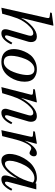

<svg xmlns="http://www.w3.org/2000/svg" viewBox="974 -1756 794 2782"><g transform="rotate(90 1371.0 -365.0)"><path d="M92 12 238 -639Q244 -668 240.5 -677Q237 -686 218 -688L161 -695L167 -718L347 -742L352 -737L240 -279H243Q293 -374 366.5 -438Q440 -502 508 -502Q566 -502 582.5 -459Q599 -416 578 -357L499 -95Q482 -40 509 -40Q528 -40 554 -75Q580 -110 599 -146L623 -132Q595 -69 554 -28.5Q513 12 464 12Q381 12 412 -96L494 -380Q503 -411 494.5 -430.5Q486 -450 462 -450Q422 -450 375 -407.5Q328 -365 295.5 -314.5Q263 -264 246 -220Q220 -154 179 0Z M691 -169Q691 -199 698.5 -237Q706 -275 726.5 -323Q747 -371 778.5 -410Q810 -449 864 -475.5Q918 -502 985 -502Q1018 -502 1047.5 -493.5Q1077 -485 1104.5 -466.5Q1132 -448 1148 -412Q1164 -376 1164 -327Q1164 -215 1101 -116Q1020 12 875 12Q784 12 737.5 -37Q691 -86 691 -169ZM788 -129Q788 -23 878 -23Q917 -23 950 -51.5Q983 -80 1004 -121.5Q1025 -163 1040 -212Q1055 -261 1061 -299.5Q1067 -338 1067 -362Q1067 -467 984 -467Q937 -467 898 -430Q859 -393 836 -338Q813 -283 800.5 -227.5Q788 -172 788 -129Z M1242 12 1347 -397Q1355 -421 1352 -432.5Q1349 -444 1332 -445L1270 -450L1276 -474L1459 -502L1464 -497L1399 -279H1402Q1450 -372 1521.5 -437Q1593 -502 1662 -502Q1720 -502 1737 -459Q1754 -416 1733 -357L1655 -95Q1640 -40 1665 -40Q1684 -40 1710 -75Q1736 -110 1755 -146L1779 -132Q1751 -69 1709 -28.5Q1667 12 1614 12Q1575 12 1562 -16Q1549 -44 1563 -86L1649 -379Q1658 -408 1649.5 -429Q1641 -450 1616 -450Q1578 -450 1533 -408.5Q1488 -367 1455.5 -316.5Q1423 -266 1402 -218Q1371 -144 1330 0Z M1866 12 1958 -397Q1962 -416 1962.5 -424Q1963 -432 1959 -438Q1955 -444 1943 -445L1881 -450L1887 -474L2059 -502L2064 -497L2019 -331H2021Q2061 -411 2109 -456.5Q2157 -502 2200 -502Q2223 -502 2234.5 -490.5Q2246 -479 2245 -458Q2245 -436 2230.5 -416Q2216 -396 2198 -396Q2182 -396 2162.5 -408.5Q2143 -421 2128 -421Q2099 -421 2065 -361.5Q2031 -302 2004 -204Q1995 -172 1977 -98.5Q1959 -25 1952 0Z M2210 -107Q2210 -148 2223.5 -198.5Q2237 -249 2266 -303Q2295 -357 2335 -401Q2375 -445 2434.5 -473.5Q2494 -502 2562 -502Q2605 -502 2635 -481L2640 -494H2724L2618 -95Q2603 -40 2628 -40Q2647 -40 2673 -75Q2699 -110 2718 -146L2742 -132Q2714 -69 2671.5 -28.5Q2629 12 2576 12Q2499 12 2532 -100L2566 -214H2564Q2435 12 2306 12Q2258 12 2234 -22.5Q2210 -57 2210 -107ZM2309 -110Q2309 -40 2353 -40Q2418 -40 2518 -192Q2590 -300 2625 -445Q2601 -467 2564 -467Q2509 -467 2458.5 -427Q2408 -387 2377 -329.5Q2346 -272 2327.5 -212.5Q2309 -153 2309 -110Z"/></g></svg>

Font: Heuristica
Style: Italic
Weight: 400
Italic angle: -13°
Version: Version 1.0.2